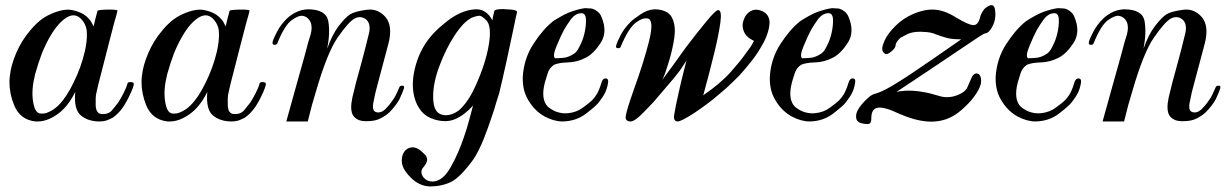

<svg xmlns="http://www.w3.org/2000/svg" viewBox="-20 -458 4634 724"><path d="M112.3 -177.7Q97.7 -119.1 104.5 -77.1Q110.4 -34.2 129.9 -30.3Q147.5 -27.3 165 -36.1Q182.6 -43.9 200.2 -60.5Q231.4 -91.8 257.8 -147.5Q285.2 -202.1 299.8 -263.7Q308.6 -302.7 307.6 -332Q307.6 -360.4 290 -381.8Q265.6 -412.1 232.4 -392.6Q199.2 -373 168.9 -320.3Q152.3 -292 137.7 -255.9Q124 -219.7 112.3 -177.7ZM361.3 -28.3Q387.7 -25.4 402.3 -42Q416 -58.6 425.8 -71.3Q434.6 -85 445.3 -105.5Q456.1 -126 460.9 -143.6Q462.9 -149.4 474.6 -148.4Q485.4 -147.5 484.4 -140.6Q484.4 -138.7 484.4 -137.7Q478.5 -115.2 457 -75.2Q435.5 -35.2 404.3 -13.7Q390.6 -6.8 378.9 -2.9Q367.2 0 355.5 0Q312.5 0 285.2 -22.5Q257.8 -44.9 263.7 -111.3Q234.4 -51.8 192.4 -24.4Q156.2 0 122.1 0Q118.2 0 114.3 0Q55.7 -5.9 33.2 -61.5Q15.6 -104.5 15.6 -148.4Q15.6 -162.1 17.6 -174.8Q21.5 -211.9 41 -257.8Q60.5 -303.7 92.8 -341.8Q109.4 -362.3 128.9 -378.9Q149.4 -395.5 171.9 -405.3Q220.7 -426.8 252.9 -419.9Q286.1 -413.1 305.7 -396.5Q316.4 -386.7 323.2 -377Q329.1 -366.2 333 -358.4Q335.9 -373 338.9 -383.8Q341.8 -394.5 347.7 -417Q348.6 -420.9 386.7 -421.9Q389.6 -421.9 392.6 -421.9Q424.8 -421.9 422.9 -417Q419.9 -403.3 411.1 -374Q403.3 -343.8 393.6 -306.6Q378.9 -251 364.3 -192.4Q348.6 -133.8 342.8 -104.5Q339.8 -89.8 340.8 -59.6Q342.8 -30.3 361.3 -28.3Z M610.4 -177.7Q595.7 -119.1 602.5 -77.1Q608.4 -34.2 627.9 -30.3Q645.5 -27.3 663.1 -36.1Q680.7 -43.9 698.2 -60.5Q729.5 -91.8 755.9 -147.5Q783.2 -202.1 797.9 -263.7Q806.6 -302.7 805.7 -332Q805.7 -360.4 788.1 -381.8Q763.7 -412.1 730.5 -392.6Q697.3 -373 667 -320.3Q650.4 -292 635.7 -255.9Q622.1 -219.7 610.4 -177.7ZM859.4 -28.3Q885.7 -25.4 900.4 -42Q914.1 -58.6 923.8 -71.3Q932.6 -85 943.4 -105.5Q954.1 -126 959 -143.6Q960.9 -149.4 972.7 -148.4Q983.4 -147.5 982.4 -140.6Q982.4 -138.7 982.4 -137.7Q976.6 -115.2 955.1 -75.2Q933.6 -35.2 902.3 -13.7Q888.7 -6.8 877 -2.9Q865.2 0 853.5 0Q810.5 0 783.2 -22.5Q755.9 -44.9 761.7 -111.3Q732.4 -51.8 690.4 -24.4Q654.3 0 620.1 0Q616.2 0 612.3 0Q553.7 -5.9 531.2 -61.5Q513.7 -104.5 513.7 -148.4Q513.7 -162.1 515.6 -174.8Q519.5 -211.9 539.1 -257.8Q558.6 -303.7 590.8 -341.8Q607.4 -362.3 627 -378.9Q647.5 -395.5 669.9 -405.3Q718.8 -426.8 751 -419.9Q784.2 -413.1 803.7 -396.5Q814.5 -386.7 821.3 -377Q827.1 -366.2 831.1 -358.4Q834 -373 836.9 -383.8Q839.8 -394.5 845.7 -417Q846.7 -420.9 884.8 -421.9Q887.7 -421.9 890.6 -421.9Q922.9 -421.9 920.9 -417Q918 -403.3 909.2 -374Q901.4 -343.8 891.6 -306.6Q877 -251 862.3 -192.4Q846.7 -133.8 840.8 -104.5Q837.9 -89.8 838.9 -59.6Q840.8 -30.3 859.4 -28.3Z M1140.6 0Q1127 0 1100.6 0Q1074.2 0 1059.6 0Q1076.2 -60.5 1095.7 -129.9Q1115.2 -199.2 1129.9 -252Q1137.7 -280.3 1142.6 -299.8Q1148.4 -320.3 1151.4 -328.1Q1159.2 -357.4 1150.4 -376Q1141.6 -393.6 1125 -397.5Q1108.4 -402.3 1081.1 -382.8Q1053.7 -364.3 1025.4 -293.9Q1022.5 -288.1 1013.7 -289.1Q1007.8 -290 1007.8 -294.9Q1007.8 -296.9 1007.8 -299.8Q1012.7 -316.4 1025.4 -339.8Q1038.1 -364.3 1062.5 -388.7Q1077.1 -402.3 1096.7 -412.1Q1117.2 -421.9 1140.6 -422.9Q1209 -422.9 1217.8 -378.9Q1225.6 -334 1213.9 -274.4Q1232.4 -327.1 1256.8 -359.4Q1282.2 -392.6 1300.8 -404.3Q1318.4 -415 1361.3 -420.9Q1404.3 -427.7 1434.6 -392.6Q1461.9 -358.4 1444.3 -292Q1426.8 -225.6 1404.3 -141.6Q1395.5 -111.3 1388.7 -75.2Q1380.9 -40 1398.4 -35.2Q1416 -30.3 1432.6 -45.9Q1449.2 -62.5 1458 -76.2Q1467.8 -88.9 1473.6 -101.6Q1479.5 -113.3 1486.3 -129.9Q1489.3 -135.7 1498 -134.8Q1503.9 -134.8 1503.9 -128.9Q1503.9 -127 1502.9 -124Q1498 -108.4 1486.3 -84Q1473.6 -60.5 1449.2 -35.2Q1434.6 -21.5 1415 -11.7Q1395.5 -1 1362.3 -1Q1340.8 -1 1330.1 -6.8Q1319.3 -11.7 1311.5 -22.5Q1298.8 -43 1308.6 -89.8Q1319.3 -137.7 1342.8 -220.7Q1350.6 -251 1356.4 -272.5Q1361.3 -293 1371.1 -331.1Q1379.9 -368.2 1360.4 -384.8Q1339.8 -400.4 1316.4 -387.7Q1293.9 -375 1253.9 -317.4Q1213.9 -260.7 1170.9 -111.3Q1163.1 -85.9 1156.2 -61.5Q1150.4 -37.1 1140.6 0Z M1658.2 -23.4Q1695.3 -23.4 1723.6 -54.7Q1752 -85.9 1773.4 -134.8Q1811.5 -218.8 1823.2 -289.1Q1835 -360.4 1813.5 -381.8Q1798.8 -396.5 1790 -398.4Q1780.3 -399.4 1759.8 -391.6Q1745.1 -384.8 1727.5 -367.2Q1710 -348.6 1693.4 -323.2Q1662.1 -275.4 1637.7 -210.9Q1613.3 -147.5 1613.3 -93.8Q1613.3 -58.6 1624 -42Q1634.8 -25.4 1658.2 -23.4ZM1604.5 245.1Q1560.5 245.1 1526.4 209Q1494.1 175.8 1495.1 147.5Q1495.1 144.5 1495.1 142.6Q1498 109.4 1523.4 99.6Q1549.8 90.8 1577.1 120.1Q1586.9 127.9 1588.9 135.7Q1591.8 142.6 1589.8 149.4Q1586.9 161.1 1577.1 171.9Q1567.4 182.6 1569.3 194.3Q1571.3 207 1583 216.8Q1593.8 226.6 1612.3 226.6Q1650.4 224.6 1679.7 171.9Q1709 120.1 1729.5 58.6Q1741.2 25.4 1749 -4.9Q1757.8 -36.1 1763.7 -59.6Q1730.5 -23.4 1696.3 -8.8Q1662.1 5.9 1617.2 -7.8Q1587.9 -16.6 1569.3 -38.1Q1550.8 -60.5 1543 -89.8Q1528.3 -144.5 1547.9 -212.9Q1567.4 -282.2 1616.2 -334Q1634.8 -353.5 1656.2 -370.1Q1676.8 -387.7 1699.2 -400.4Q1740.2 -422.9 1778.3 -422.9Q1815.4 -421.9 1836.9 -380.9Q1837.9 -390.6 1839.8 -398.4Q1841.8 -406.2 1843.8 -416Q1845.7 -423.8 1877.9 -423.8Q1882.8 -423.8 1888.7 -422.9Q1929.7 -421.9 1929.7 -413.1Q1929.7 -412.1 1929.7 -412.1Q1926.8 -402.3 1916 -348.6Q1904.3 -293.9 1891.6 -234.4Q1882.8 -194.3 1875 -160.2Q1867.2 -125 1862.3 -106.4Q1857.4 -90.8 1850.6 -69.3Q1844.7 -46.9 1835.9 -22.5Q1821.3 22.5 1802.7 69.3Q1783.2 116.2 1764.6 143.6Q1717.8 208 1683.6 226.6Q1649.4 244.1 1604.5 245.1Z M2248 -146.5Q2243.2 -128.9 2235.4 -112.3Q2226.6 -94.7 2212.9 -80.1Q2203.1 -70.3 2178.7 -52.7Q2154.3 -34.2 2122.1 -31.2Q2104.5 -29.3 2085.9 -34.2Q2066.4 -39.1 2046.9 -54.7Q2032.2 -68.4 2029.3 -91.8Q2026.4 -115.2 2034.2 -145.5Q2038.1 -160.2 2044.9 -180.7Q2050.8 -201.2 2069.3 -213.9Q2087.9 -221.7 2122.1 -222.7Q2157.2 -223.6 2190.4 -241.2Q2219.7 -256.8 2246.1 -297.9Q2271.5 -338.9 2248 -394.5Q2242.2 -408.2 2232.4 -415Q2222.7 -422.9 2210.9 -425.8Q2203.1 -426.8 2194.3 -426.8Q2188.5 -427.7 2182.6 -426.8Q2168 -424.8 2152.3 -419.9Q2124 -412.1 2099.6 -398.4Q2075.2 -384.8 2065.4 -377.9Q2026.4 -346.7 1991.2 -292Q1955.1 -236.3 1951.2 -167Q1951.2 -164.1 1951.2 -161.1Q1951.2 -136.7 1957 -115.2Q1963.9 -91.8 1976.6 -73.2Q1999 -38.1 2034.2 -18.6Q2069.3 0 2101.6 0Q2152.3 -1 2189.5 -29.3Q2226.6 -57.6 2237.3 -71.3Q2252.9 -90.8 2261.7 -108.4Q2269.5 -125 2272.5 -143.6Q2273.4 -147.5 2273.4 -150.4Q2273.4 -162.1 2264.6 -162.1Q2252.9 -163.1 2248 -146.5ZM2146.5 -256.8Q2125 -242.2 2106.4 -240.2Q2086.9 -238.3 2073.2 -238.3Q2062.5 -246.1 2079.1 -285.2Q2094.7 -323.2 2106.4 -344.7Q2118.2 -365.2 2133.8 -386.7Q2150.4 -407.2 2170.9 -408.2Q2188.5 -409.2 2189.5 -384.8Q2190.4 -360.4 2183.6 -331.1Q2177.7 -306.6 2167 -286.1Q2157.2 -264.6 2146.5 -256.8Z M2424.8 -387.7Q2446.3 -378.9 2427.7 -303.7Q2409.2 -228.5 2370.1 -120.1Q2342.8 -43 2339.8 -21.5Q2335.9 0 2358.4 0Q2370.1 0 2392.6 -20.5Q2414.1 -41 2444.3 -73.2Q2471.7 -104.5 2490.2 -127Q2509.8 -149.4 2523.4 -166Q2547.9 -196.3 2555.7 -210Q2564.5 -223.6 2568.4 -229.5Q2567.4 -223.6 2557.6 -186.5Q2547.9 -148.4 2539.1 -108.4Q2526.4 -52.7 2522.5 -26.4Q2517.6 0 2536.1 0Q2545.9 0 2583 -22.5Q2619.1 -44.9 2666 -81.1Q2690.4 -101.6 2716.8 -124Q2742.2 -147.5 2766.6 -171.9Q2790 -197.3 2810.5 -223.6Q2832 -250 2846.7 -275.4Q2876 -322.3 2880.9 -361.3Q2881.8 -367.2 2881.8 -372.1Q2881.8 -402.3 2856.4 -415Q2832 -426.8 2812.5 -417Q2792 -407.2 2783.2 -379.9Q2776.4 -360.4 2785.2 -338.9Q2793.9 -317.4 2823.2 -303.7Q2815.4 -289.1 2809.6 -280.3Q2803.7 -271.5 2788.1 -251Q2773.4 -229.5 2735.4 -186.5Q2697.3 -143.6 2631.8 -98.6Q2640.6 -131.8 2652.3 -174.8Q2663.1 -217.8 2673.8 -259.8Q2689.5 -324.2 2696.3 -372.1Q2703.1 -420.9 2687.5 -419.9Q2678.7 -419.9 2642.6 -376Q2606.4 -332 2566.4 -279.3Q2540 -243.2 2516.6 -210Q2492.2 -177.7 2477.5 -157.2Q2482.4 -167 2488.3 -182.6Q2494.1 -199.2 2500 -218.8Q2511.7 -254.9 2519.5 -295.9Q2527.3 -336.9 2523.4 -361.3Q2516.6 -399.4 2496.1 -411.1Q2476.6 -422.9 2448.2 -422.9Q2420.9 -421.9 2394.5 -403.3Q2368.2 -385.7 2358.4 -376Q2334 -351.6 2321.3 -327.1Q2308.6 -303.7 2303.7 -287.1Q2302.7 -284.2 2302.7 -282.2Q2302.7 -277.3 2309.6 -276.4Q2318.4 -275.4 2320.3 -281.2Q2349.6 -351.6 2377.9 -373Q2406.2 -393.6 2424.8 -387.7Z M3179.7 -146.5Q3174.8 -128.9 3167 -112.3Q3158.2 -94.7 3144.5 -80.1Q3134.8 -70.3 3110.4 -52.7Q3085.9 -34.2 3053.7 -31.2Q3036.1 -29.3 3017.6 -34.2Q2998 -39.1 2978.5 -54.7Q2963.9 -68.4 2960.9 -91.8Q2958 -115.2 2965.8 -145.5Q2969.7 -160.2 2976.6 -180.7Q2982.4 -201.2 3001 -213.9Q3019.5 -221.7 3053.7 -222.7Q3088.9 -223.6 3122.1 -241.2Q3151.4 -256.8 3177.7 -297.9Q3203.1 -338.9 3179.7 -394.5Q3173.8 -408.2 3164.1 -415Q3154.3 -422.9 3142.6 -425.8Q3134.8 -426.8 3126 -426.8Q3120.1 -427.7 3114.3 -426.8Q3099.6 -424.8 3084 -419.9Q3055.7 -412.1 3031.2 -398.4Q3006.8 -384.8 2997.1 -377.9Q2958 -346.7 2922.9 -292Q2886.7 -236.3 2882.8 -167Q2882.8 -164.1 2882.8 -161.1Q2882.8 -136.7 2888.7 -115.2Q2895.5 -91.8 2908.2 -73.2Q2930.7 -38.1 2965.8 -18.6Q3001 0 3033.2 0Q3084 -1 3121.1 -29.3Q3158.2 -57.6 3168.9 -71.3Q3184.6 -90.8 3193.4 -108.4Q3201.2 -125 3204.1 -143.6Q3205.1 -147.5 3205.1 -150.4Q3205.1 -162.1 3196.3 -162.1Q3184.6 -163.1 3179.7 -146.5ZM3078.1 -256.8Q3056.6 -242.2 3038.1 -240.2Q3018.6 -238.3 3004.9 -238.3Q2994.1 -246.1 3010.7 -285.2Q3026.4 -323.2 3038.1 -344.7Q3049.8 -365.2 3065.4 -386.7Q3082 -407.2 3102.5 -408.2Q3120.1 -409.2 3121.1 -384.8Q3122.1 -360.4 3115.2 -331.1Q3109.4 -306.6 3098.6 -286.1Q3088.9 -264.6 3078.1 -256.8Z M3694.3 -332Q3707 -332 3719.7 -353.5Q3732.4 -375 3733.4 -399.4Q3733.4 -401.4 3733.4 -403.3Q3733.4 -429.7 3725.6 -436.5Q3722.7 -438.5 3717.8 -438.5Q3710 -438.5 3697.3 -428.7Q3690.4 -423.8 3683.6 -412.1Q3676.8 -400.4 3674.8 -388.7Q3667 -362.3 3649.4 -363.3Q3631.8 -364.3 3585.9 -391.6Q3540 -420.9 3499 -421.9Q3457 -422.9 3407.2 -397.5Q3388.7 -387.7 3373 -375Q3356.4 -361.3 3343.8 -346.7Q3319.3 -319.3 3310.5 -292Q3300.8 -265.6 3316.4 -255.9Q3325.2 -250 3340.8 -263.7Q3357.4 -276.4 3357.4 -289.1Q3357.4 -293 3362.3 -300.8Q3367.2 -307.6 3375 -315.4Q3377 -316.4 3401.4 -329.1Q3426.8 -341.8 3475.6 -336.9Q3495.1 -335 3509.8 -328.1Q3525.4 -322.3 3545.9 -316.4Q3561.5 -311.5 3580.1 -310.5Q3598.6 -309.6 3604.5 -309.6Q3494.1 -232.4 3414.1 -178.7Q3335 -126 3301.8 -112.3Q3295.9 -110.4 3286.1 -106.4Q3275.4 -103.5 3271.5 -101.6Q3256.8 -95.7 3229.5 -64.5Q3208 -39.1 3208 -18.6Q3208 -14.6 3209 -10.7Q3210.9 -2.9 3217.8 2Q3224.6 6.8 3238.3 8.8Q3245.1 9.8 3250 9.8Q3257.8 9.8 3260.7 6.8Q3265.6 2.9 3265.6 -12.7Q3265.6 -47.9 3290 -51.8Q3315.4 -55.7 3370.1 -29.3Q3427.7 -3.9 3475.6 0Q3524.4 3.9 3564.5 -15.6Q3578.1 -21.5 3591.8 -32.2Q3606.4 -43 3619.1 -55.7Q3644.5 -79.1 3662.1 -106.4Q3679.7 -133.8 3679.7 -151.4Q3679.7 -177.7 3665 -180.7Q3650.4 -183.6 3640.6 -158.2Q3636.7 -148.4 3627.9 -128.9Q3619.1 -109.4 3585.9 -97.7Q3552.7 -85.9 3519.5 -96.7Q3485.4 -107.4 3459 -111.3Q3432.6 -116.2 3407.2 -116.2Q3381.8 -116.2 3360.4 -111.3Q3507.8 -209 3598.6 -270.5Q3688.5 -332 3694.3 -332Z M4031.2 -146.5Q4026.4 -128.9 4018.6 -112.3Q4009.8 -94.7 3996.1 -80.1Q3986.3 -70.3 3961.9 -52.7Q3937.5 -34.2 3905.3 -31.2Q3887.7 -29.3 3869.1 -34.2Q3849.6 -39.1 3830.1 -54.7Q3815.4 -68.4 3812.5 -91.8Q3809.6 -115.2 3817.4 -145.5Q3821.3 -160.2 3828.1 -180.7Q3834 -201.2 3852.5 -213.9Q3871.1 -221.7 3905.3 -222.7Q3940.4 -223.6 3973.6 -241.2Q4002.9 -256.8 4029.3 -297.9Q4054.7 -338.9 4031.2 -394.5Q4025.4 -408.2 4015.6 -415Q4005.9 -422.9 3994.1 -425.8Q3986.3 -426.8 3977.5 -426.8Q3971.7 -427.7 3965.8 -426.8Q3951.2 -424.8 3935.5 -419.9Q3907.2 -412.1 3882.8 -398.4Q3858.4 -384.8 3848.6 -377.9Q3809.6 -346.7 3774.4 -292Q3738.3 -236.3 3734.4 -167Q3734.4 -164.1 3734.4 -161.1Q3734.4 -136.7 3740.2 -115.2Q3747.1 -91.8 3759.8 -73.2Q3782.2 -38.1 3817.4 -18.6Q3852.5 0 3884.8 0Q3935.5 -1 3972.7 -29.3Q4009.8 -57.6 4020.5 -71.3Q4036.1 -90.8 4044.9 -108.4Q4052.7 -125 4055.7 -143.6Q4056.6 -147.5 4056.6 -150.4Q4056.6 -162.1 4047.9 -162.1Q4036.1 -163.1 4031.2 -146.5ZM3929.7 -256.8Q3908.2 -242.2 3889.6 -240.2Q3870.1 -238.3 3856.4 -238.3Q3845.7 -246.1 3862.3 -285.2Q3877.9 -323.2 3889.6 -344.7Q3901.4 -365.2 3917 -386.7Q3933.6 -407.2 3954.1 -408.2Q3971.7 -409.2 3972.7 -384.8Q3973.6 -360.4 3966.8 -331.1Q3960.9 -306.6 3950.2 -286.1Q3940.4 -264.6 3929.7 -256.8Z M4218.8 0Q4205.1 0 4178.7 0Q4152.3 0 4137.7 0Q4154.3 -60.5 4173.8 -129.9Q4193.4 -199.2 4208 -252Q4215.8 -280.3 4220.7 -299.8Q4226.6 -320.3 4229.5 -328.1Q4237.3 -357.4 4228.5 -376Q4219.7 -393.6 4203.1 -397.5Q4186.5 -402.3 4159.2 -382.8Q4131.8 -364.3 4103.5 -293.9Q4100.6 -288.1 4091.8 -289.1Q4085.9 -290 4085.9 -294.9Q4085.9 -296.9 4085.9 -299.8Q4090.8 -316.4 4103.5 -339.8Q4116.2 -364.3 4140.6 -388.7Q4155.3 -402.3 4174.8 -412.1Q4195.3 -421.9 4218.8 -422.9Q4287.1 -422.9 4295.9 -378.9Q4303.7 -334 4292 -274.4Q4310.5 -327.1 4335 -359.4Q4360.4 -392.6 4378.9 -404.3Q4396.5 -415 4439.5 -420.9Q4482.4 -427.7 4512.7 -392.6Q4540 -358.4 4522.5 -292Q4504.9 -225.6 4482.4 -141.6Q4473.6 -111.3 4466.8 -75.2Q4459 -40 4476.6 -35.2Q4494.1 -30.3 4510.7 -45.9Q4527.3 -62.5 4536.1 -76.2Q4545.9 -88.9 4551.8 -101.6Q4557.6 -113.3 4564.5 -129.9Q4567.4 -135.7 4576.2 -134.8Q4582 -134.8 4582 -128.9Q4582 -127 4581.1 -124Q4576.2 -108.4 4564.5 -84Q4551.8 -60.5 4527.3 -35.2Q4512.7 -21.5 4493.2 -11.7Q4473.6 -1 4440.4 -1Q4418.9 -1 4408.2 -6.8Q4397.5 -11.7 4389.6 -22.5Q4377 -43 4386.7 -89.8Q4397.5 -137.7 4420.9 -220.7Q4428.7 -251 4434.6 -272.5Q4439.5 -293 4449.2 -331.1Q4458 -368.2 4438.5 -384.8Q4418 -400.4 4394.5 -387.7Q4372.1 -375 4332 -317.4Q4292 -260.7 4249 -111.3Q4241.2 -85.9 4234.4 -61.5Q4228.5 -37.1 4218.8 0Z"/></svg>

Font: Gilchrist
Style: Regular
Weight: 400
Version: 1.0